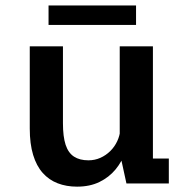

<svg xmlns="http://www.w3.org/2000/svg" viewBox="-20 -669 690 700"><path d="M261 11.5Q222 11.5 190.2 -0.8Q158.5 -13 135.8 -38.5Q113 -64 100.8 -104.2Q88.5 -144.5 88.5 -200.5V-500H209.5V-219.5Q209.5 -171 219.2 -141.2Q229 -111.5 249.8 -98Q270.5 -84.5 302.5 -84.5Q325.5 -84.5 345.8 -93.5Q366 -102.5 382 -118.2Q398 -134 407.5 -154.5Q417 -175 419 -198L448.5 -186Q448.5 -150 436.8 -115Q425 -80 401.2 -51.2Q377.5 -22.5 342.5 -5.5Q307.5 11.5 261 11.5ZM441 0 416.5 -112.5V-500H537.5V-64.5L516.5 -91H595.5V0ZM157 -578V-649H476V-578Z"/></svg>

Font: Trispace Thin Medium
Style: Regular
Weight: 500
Version: Version 1.210